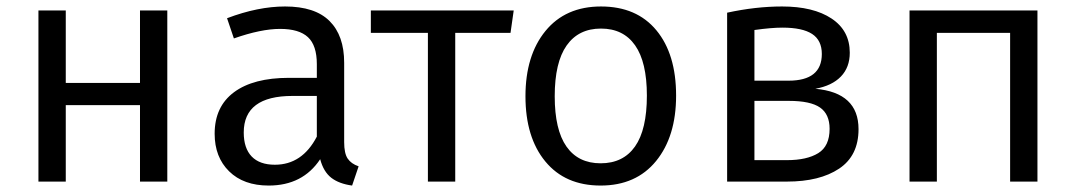

<svg xmlns="http://www.w3.org/2000/svg" viewBox="-20 -558 3306 590"><path d="M410.2 0V-234.9H182.1V0H98.1V-525.9H182.1V-303.2H410.2V-525.9H494.1V0Z M1037.6 -121.1Q1037.6 -86.9 1048.3 -70.8Q1059.1 -54.7 1082 -46.9L1062 12.2Q1022 6.8 998 -11.7Q974.1 -30.3 963.9 -68.8Q910.2 12.2 805.7 12.2Q728.5 12.2 684.1 -31.5Q639.6 -75.2 639.6 -147Q639.6 -230.5 699.2 -274.7Q758.8 -318.8 867.7 -318.8H953.6V-360.8Q953.6 -418.5 926.3 -443.8Q898.9 -469.2 840.8 -469.2Q782.2 -469.2 698.7 -439.9L677.7 -502Q772.9 -538.1 856 -538.1Q947.8 -538.1 992.7 -493.4Q1037.6 -448.7 1037.6 -365.2ZM824.7 -51.8Q908.7 -51.8 953.6 -138.2V-263.2H878.9Q729 -263.2 729 -150.9Q729 -102.5 753.4 -77.1Q777.8 -51.8 824.7 -51.8Z M1558.6 -525.9 1548.8 -457H1378.9V0H1294.9V-457H1119.6V-525.9Z M1826.7 -538.1Q1936.5 -538.1 1997.1 -464.8Q2057.6 -391.6 2057.6 -264.2Q2057.6 -138.7 1996.1 -63.2Q1934.6 12.2 1825.7 12.2Q1716.8 12.2 1655.8 -61.8Q1594.7 -135.7 1594.7 -262.2Q1594.7 -387.7 1656.2 -462.9Q1717.8 -538.1 1826.7 -538.1ZM1684.6 -262.2Q1684.6 -159.2 1720.7 -107.7Q1756.8 -56.2 1825.7 -56.2Q1895 -56.2 1931.4 -107.9Q1967.8 -159.7 1967.8 -264.2Q1967.8 -367.2 1931.6 -418.7Q1895.5 -470.2 1826.7 -470.2Q1757.8 -470.2 1721.2 -418.2Q1684.6 -366.2 1684.6 -262.2Z M2485.4 -285.2Q2618.2 -273.4 2618.2 -161.1Q2618.2 -79.6 2558.6 -39.8Q2499 0 2398.4 0H2214.4V-519Q2302.2 -538.1 2383.3 -538.1Q2479.5 -538.1 2535.4 -501Q2591.3 -463.9 2591.3 -396Q2591.3 -351.1 2564 -322.8Q2536.6 -294.4 2485.4 -285.2ZM2384.3 -473.1Q2350.6 -473.1 2298.3 -465.8V-310.1H2403.3Q2505.4 -310.1 2505.4 -392.1Q2505.4 -434.1 2475.6 -453.6Q2445.8 -473.1 2384.3 -473.1ZM2398.4 -65.9Q2459.5 -65.9 2494.4 -87.4Q2529.3 -108.9 2529.3 -162.1Q2529.3 -207 2500 -227.5Q2470.7 -248 2404.3 -248H2298.3V-65.9Z M3084 0V-457H2858.9V0H2774.9V-525.9H3168V0Z"/></svg>

Font: Fira Sans Book
Style: Regular
Weight: 350
Designer: Carrois Corporate & Edenspiekermann AG
Foundry: Carrois Corporate GbR & Edenspiekermann AG
Version: Version 4.203;PS 004.203;hotconv 1.0.88;makeotf.lib2.5.64775